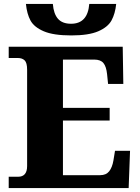

<svg xmlns="http://www.w3.org/2000/svg" viewBox="-20 -950 705 970"><path d="M24 -57H71Q117 -57 117 -111V-598Q117 -633 104.5 -645Q92 -657 70 -657H24V-714H600L603 -526H526L521 -575Q517 -614 502.5 -631.5Q488 -649 456 -649H298V-405H534V-341H298V-65H486Q516 -65 531.5 -84.5Q547 -104 553 -139L561 -188H637L630 0H24ZM111 -930H247Q251 -880 273 -855Q295 -830 339 -830Q423 -830 431 -930H567Q562 -881 543.5 -847Q525 -813 476.5 -792Q428 -771 340 -771Q250 -771 201 -792Q152 -813 134 -846.5Q116 -880 111 -930Z"/></svg>

Font: Noto Serif ExtraBold
Style: Regular
Weight: 800
Designer: Monotype Design Team
Foundry: Monotype Imaging Inc.
Version: Version 1.001